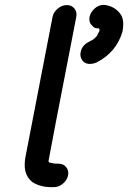

<svg xmlns="http://www.w3.org/2000/svg" viewBox="-20 -765 529 793"><path d="M185 -94Q184 -94 183 -95L182 -96ZM185 -94Q189 -92 198 -91Q199 -89 220.5 -89Q242 -89 253 -75Q262 -64 262 -50Q262 -45 261 -40Q257 -21 240 -6.5Q223 8 202 8H191Q148 8 115 -12Q82 -37 82 -84Q82 -99 85 -116L197 -695Q201 -715 218.5 -729.5Q236 -744 256 -744Q276 -744 287 -730Q296 -719 296 -705Q296 -700 295 -695Q180 -104 180 -98H181L182 -96Q184 -93 186 -93ZM351 -501Q325 -501 315 -525Q312 -532 312 -540Q312 -544 313 -549Q318 -577 345 -591L361 -600Q363 -600 373 -609Q383 -618 384 -625Q390 -634 391 -639V-642Q391 -647 386 -648Q385 -648 377 -648.5Q369 -649 358 -662Q349 -671 349 -686Q349 -691 350 -696Q354 -714 370.5 -729.5Q387 -745 409 -745Q458 -740 482 -700Q489 -685 489 -665Q489 -651 486 -635Q461 -549 379 -507Q364 -501 351 -501Z"/></svg>

Font: Bad Comic
Style: Italic
Weight: 400
Italic angle: -11°
Designer: GGBotNet
Foundry: GGBotNet
Version: 0.95